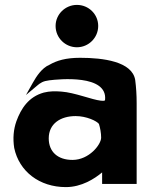

<svg xmlns="http://www.w3.org/2000/svg" viewBox="-20 -741 616 784"><path d="M181 -476C152 -464 129 -430 114 -403L86 -353L130 -390C145 -403 156 -410 181 -413C221 -418 420 -438 409 -333C409 -331 408 -328 391 -330C355 -334 285 -363 231 -367C205 -369 183 -369 159 -363C97 -346 66 -298 47 -246C35 -212 32 -176 38 -137C58 -41 141 23 249 23C313 23 366 -11 397 -37V10H538V-320C538 -354 536 -384 532 -415C519 -490 401 -505 307 -505C249 -505 212 -494 181 -476ZM276 -88C216 -88 179 -121 179 -176C179 -236 227 -267 289 -267C333 -267 375 -247 384 -235C389 -219 393 -198 393 -179C393 -151 344 -88 276 -88ZM207 -635C207 -586 247 -548 294 -548C342 -548 381 -587 381 -635C381 -683 342 -721 294 -721C247 -721 207 -683 207 -635Z"/></svg>

Font: Bluebird
Style: SfBd
Weight: 700
Designer: Jasper
Foundry: Cannot Into Space Fonts
Version: Version 0.98